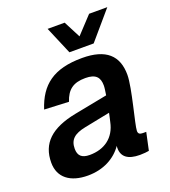

<svg xmlns="http://www.w3.org/2000/svg" viewBox="-137 -840 842 952"><g transform="rotate(-20 284.0 -364.0)"><path d="M286 -594H414L539 -740H443L360 -651L314 -740H224ZM347 -66C347 -20 378 4 441 4C459 4 480 2 489 0L509 -93H491C475 -93 467 -98 467 -113C467 -144 518 -322 518 -391C518 -492 461 -546 335 -546C183 -546 109 -487 71 -370L200 -364C219 -422 252 -447 316 -447C371 -447 390 -424 390 -381C390 -369 387 -351 384 -331L209 -297C77 -271 14 -212 14 -110C14 -31 72 12 164 12C247 12 311 -24 348 -78C347 -74 347 -70 347 -66ZM147 -135C147 -183 173 -206 233 -218L368 -245C364 -227 361 -211 358 -200C342 -121 284 -81 207 -81C165 -81 147 -99 147 -135Z"/></g></svg>

Font: Geist SemiBold
Style: Italic
Weight: 600
Italic angle: -12°
Designer: Basement.studio, Andrés Briganti, Mateo Zaragoza
Foundry: Basement.studio, Vercel, Andrés Briganti, Guido Ferreyra, Mateo Zaragoza
Version: Version 1.500